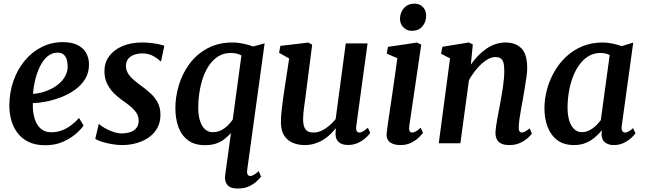

<svg xmlns="http://www.w3.org/2000/svg" viewBox="-20 -806 3626 1080"><path d="M450 -100Q436.5 -79 406.8 -53.2Q377 -27.5 333.5 -8.2Q290 11 234.5 11Q179 11 140.2 -8Q101.5 -27 77.8 -59.2Q54 -91.5 43.2 -131.2Q32.5 -171 32.5 -212.5Q33 -287 55.8 -351.5Q78.5 -416 119.2 -465Q160 -514 214.5 -541.5Q269 -569 332.5 -569Q383.5 -569 415.8 -553Q448 -537 464 -509.2Q480 -481.5 480.5 -447Q481.5 -399.5 460 -363.5Q438.5 -327.5 402.8 -301.8Q367 -276 324.5 -259.5Q282 -243 240 -234.8Q198 -226.5 164.5 -226Q163.5 -192 169 -162.5Q174.5 -133 187 -110.2Q199.5 -87.5 219.8 -74.8Q240 -62 268.5 -62Q301.5 -62 330 -73.2Q358.5 -84.5 382 -102.8Q405.5 -121 424.5 -142.5ZM304.5 -510Q271 -510 246 -488Q221 -466 204 -430.5Q187 -395 177.5 -354.8Q168 -314.5 165.5 -278Q189 -279 216 -286.2Q243 -293.5 268.8 -306.5Q294.5 -319.5 315.5 -338.5Q336.5 -357.5 349 -382.2Q361.5 -407 360.5 -436.5Q359.5 -473.5 345 -491.8Q330.5 -510 304.5 -510Z M886 -461.5H881.5Q871.5 -474 844 -489.8Q816.5 -505.5 780.5 -505.5Q755.5 -505.5 735 -498.2Q714.5 -491 702 -476.2Q689.5 -461.5 688.5 -439Q687.5 -415.5 698.5 -396Q709.5 -376.5 729.8 -358.8Q750 -341 775.5 -322.5Q801.5 -303.5 826 -281.5Q850.5 -259.5 866.5 -230.2Q882.5 -201 882.5 -160Q882.5 -118 865 -86.2Q847.5 -54.5 817.2 -33.2Q787 -12 748.2 -1Q709.5 10 666.5 10Q639.5 10 608 4.5Q576.5 -1 551 -9.2Q525.5 -17.5 516 -26L535.5 -108H537.5Q548.5 -97.5 570 -85.2Q591.5 -73 617.2 -64.2Q643 -55.5 666.5 -55.5Q689 -55.5 710.5 -62Q732 -68.5 746 -84.5Q760 -100.5 760 -127.5Q760 -151.5 747.2 -171Q734.5 -190.5 713.5 -207.8Q692.5 -225 668 -242Q646.5 -257 623.2 -279.2Q600 -301.5 583.8 -332.8Q567.5 -364 567.5 -405.5Q567.5 -454.5 594.8 -490.8Q622 -527 669.8 -547Q717.5 -567 778.5 -567Q805 -567 830.8 -564Q856.5 -561 876.2 -556.5Q896 -552 904.5 -548.5Z M1370 153Q1368.5 166 1372.8 175Q1377 184 1388 184Q1396.5 184 1408.5 177.2Q1420.5 170.5 1435 156.5L1448.5 187Q1444 193.5 1427.8 210Q1411.5 226.5 1384.2 240.5Q1357 254.5 1318 254.5Q1274 254.5 1258 233.2Q1242 212 1246.5 181L1279 -57.5Q1262 -39 1242.2 -23.5Q1222.5 -8 1196.2 1.2Q1170 10.5 1132 10.5Q1073.5 10.5 1036.8 -17.5Q1000 -45.5 983.2 -92.5Q966.5 -139.5 966.5 -197.5Q966.5 -263 986.5 -328.5Q1006.5 -394 1046.8 -448Q1087 -502 1147.8 -534.5Q1208.5 -567 1289.5 -567Q1318.5 -567 1350.8 -560Q1383 -553 1403.5 -544.5L1468.5 -562ZM1338 -494Q1324.5 -502 1309.2 -505Q1294 -508 1278 -508Q1238.5 -508 1208.2 -489.2Q1178 -470.5 1156.2 -438.5Q1134.5 -406.5 1121.2 -367Q1108 -327.5 1101.5 -285Q1095 -242.5 1095 -203Q1095 -158 1105 -126.5Q1115 -95 1133.2 -78.8Q1151.5 -62.5 1176 -62.5Q1201.5 -62.5 1222.2 -72.5Q1243 -82.5 1259.8 -98.8Q1276.5 -115 1289 -133Z M1692 10Q1659 10 1629 -1.8Q1599 -13.5 1579.8 -41.5Q1560.5 -69.5 1560 -118Q1560 -135.5 1561.5 -156.5Q1563 -177.5 1565.8 -200.5Q1568.5 -223.5 1571.8 -247.2Q1575 -271 1578.5 -293.5L1606.5 -477L1550 -509L1557 -548L1714 -566.5L1736 -555L1702 -289.5Q1699.5 -268 1696.5 -246.8Q1693.5 -225.5 1690.8 -205.8Q1688 -186 1686.5 -168.5Q1685 -151 1685 -137Q1685 -107.5 1691.8 -90.8Q1698.5 -74 1711.5 -67.2Q1724.5 -60.5 1743.5 -60.5Q1767 -60.5 1790 -71.5Q1813 -82.5 1833 -99.8Q1853 -117 1868 -136L1925 -562H2047.5L1984 -97Q1981.5 -78 1986.5 -69.2Q1991.5 -60.5 2001 -60.5Q2010.5 -60.5 2020.8 -66.2Q2031 -72 2049.5 -87.5L2062.5 -58.5Q2058 -50.5 2041.2 -34.2Q2024.5 -18 1998 -4.2Q1971.5 9.5 1938 9.5Q1903.5 9.5 1886 -6.2Q1868.5 -22 1867.5 -48.5Q1867.5 -51 1867.5 -54.8Q1867.5 -58.5 1867.8 -63.2Q1868 -68 1868.5 -73Q1869 -78 1869.5 -82.5L1868 -83.5Q1854.5 -66.5 1837 -49.8Q1819.5 -33 1797.8 -19.5Q1776 -6 1749.8 2Q1723.5 10 1692 10Z M2233 10Q2206.5 10 2188 2.2Q2169.5 -5.5 2161 -20.5Q2152.5 -35.5 2155 -56.5Q2157 -78 2162 -111.2Q2167 -144.5 2173.2 -186.8Q2179.5 -229 2186.5 -277Q2193.5 -325 2200.8 -376.2Q2208 -427.5 2215 -478.5L2155 -504.5L2162.5 -542.5L2325.5 -566.5L2349.5 -555L2282 -96.5Q2279.5 -78.5 2284 -69.5Q2288.5 -60.5 2298 -60.5Q2307.5 -60.5 2318.5 -66.5Q2329.5 -72.5 2346.5 -87.5L2359.5 -58.5Q2354 -51 2337.8 -34.5Q2321.5 -18 2295 -4Q2268.5 10 2233 10ZM2296 -632.5Q2268 -632.5 2248.5 -653Q2229 -673.5 2230 -702.5Q2231.5 -737.5 2253.2 -761.5Q2275 -785.5 2310.5 -785.5Q2341.5 -785.5 2359.5 -765.8Q2377.5 -746 2377 -718.5Q2377 -682 2355.8 -657.2Q2334.5 -632.5 2296 -632.5Z M2628.5 -442.5Q2646.5 -469 2668.2 -491.5Q2690 -514 2714.8 -531.2Q2739.5 -548.5 2767 -557.8Q2794.5 -567 2824 -567Q2878.5 -567 2912 -535Q2945.5 -503 2945.5 -421.5Q2945.5 -403 2941.2 -372Q2937 -341 2931.2 -307.5Q2925.5 -274 2921 -247Q2916.5 -222 2911.2 -193.8Q2906 -165.5 2902.2 -138.5Q2898.5 -111.5 2898 -91Q2897.5 -73.5 2902.2 -67Q2907 -60.5 2913.5 -60.5Q2922.5 -60.5 2933 -65.8Q2943.5 -71 2959.5 -84L2972 -54.5Q2968 -48 2951.5 -32.2Q2935 -16.5 2908.2 -3.2Q2881.5 10 2845 10Q2814 10 2796.8 0.2Q2779.5 -9.5 2773 -25.8Q2766.5 -42 2767 -61.5Q2767.5 -75 2770 -93.5Q2772.5 -112 2776.5 -133.2Q2780.5 -154.5 2784.5 -176.5Q2788.5 -198.5 2792.5 -219Q2796 -239.5 2800.5 -263.8Q2805 -288 2808.5 -313.2Q2812 -338.5 2814.5 -363Q2817 -387.5 2816.5 -409.5Q2816.5 -439 2811.2 -455.5Q2806 -472 2794.8 -478.5Q2783.5 -485 2765.5 -485Q2747.5 -485 2727.8 -474.8Q2708 -464.5 2688.2 -446.5Q2668.5 -428.5 2650.5 -405Q2632.5 -381.5 2618 -355.5L2569.5 0H2448L2511.5 -477.5L2461 -504L2468.5 -543L2617 -567L2639.5 -556Z M3477.5 -99.5Q3474.5 -77.5 3480.5 -69Q3486.5 -60.5 3496 -60.5Q3504.5 -60.5 3514.8 -66Q3525 -71.5 3541 -85L3555 -56Q3550 -48.5 3533.2 -32.5Q3516.5 -16.5 3490.8 -3.2Q3465 10 3432 10Q3402.5 10 3383.2 -5Q3364 -20 3363.5 -52L3366 -73.5Q3349 -53 3326.8 -33.8Q3304.5 -14.5 3275.2 -2.2Q3246 10 3209 10Q3152 10 3115.2 -17.5Q3078.5 -45 3060.5 -91.8Q3042.5 -138.5 3042.5 -196Q3042.5 -248.5 3056.5 -301.5Q3070.5 -354.5 3097.8 -402.2Q3125 -450 3164.8 -487.2Q3204.5 -524.5 3256.2 -545.8Q3308 -567 3371 -567Q3396.5 -567 3426 -560.8Q3455.5 -554.5 3477 -546.5L3542 -566.5ZM3409.5 -496.5Q3398 -502.5 3385 -505.2Q3372 -508 3358 -508Q3320 -508 3290 -489.8Q3260 -471.5 3237.8 -440.2Q3215.5 -409 3201 -369.2Q3186.5 -329.5 3179.5 -286.2Q3172.5 -243 3172.5 -201Q3172.5 -156.5 3182.8 -125.5Q3193 -94.5 3211 -78.5Q3229 -62.5 3253 -62.5Q3271 -62.5 3286.2 -68.8Q3301.5 -75 3315 -85Q3328.5 -95 3339.5 -106.8Q3350.5 -118.5 3359.5 -130Z"/></svg>

Font: Merriweather 20pt SemiBold
Style: Italic
Weight: 600
Italic angle: -7.8°
Version: Version 2.101